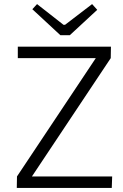

<svg xmlns="http://www.w3.org/2000/svg" viewBox="-20 -918 599 938"><path d="M138 -873 161 -898 290 -797H298L430 -898L455 -870L321 -746H275ZM521 -634 136 -56H528L526 0H62L63 -56L448 -634H67V-690H522Z"/></svg>

Font: Taylor Sans Light
Style: Regular
Weight: 300
Italic angle: -8°
Designer: Natanael Gama
Version: Version 1.001 September 8, 2015